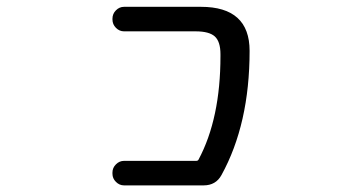

<svg xmlns="http://www.w3.org/2000/svg" viewBox="-20 -567 1040 566"><path d="M572.3 -546.9Q715.8 -546.9 715.8 -417Q715.8 -201.2 632.8 -50.8Q616.2 -20.5 580.1 -20.5H345.7Q332 -20.5 321.8 -30.8Q311.5 -41 311.5 -54.7V-58.6Q311.5 -72.3 321.8 -82.5Q332 -92.8 345.7 -92.8H558.6Q563.5 -92.8 565.4 -96.7Q629.9 -217.8 629.9 -401.4Q629.9 -404.3 629.9 -407.2Q629.9 -444.3 613.3 -459.5Q596.7 -474.6 556.6 -474.6H345.7Q332 -474.6 321.8 -484.9Q311.5 -495.1 311.5 -509.8V-511.7Q311.5 -526.4 321.8 -536.6Q332 -546.9 345.7 -546.9Z"/></svg>

Font: Rounded-L Mgen+ 2m regular
Style: Regular
Weight: 400
Designer: [Source Han Sans]
Ryoko NISHIZUKA  (kana & ideographs); Paul D. Hunt (Latin, Greek & Cyrillic); Wenlong ZHANG  (bopomofo
Version: Version 1.059.20150602